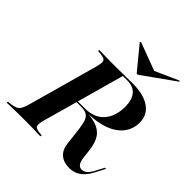

<svg xmlns="http://www.w3.org/2000/svg" viewBox="-233 -911 1067 1067"><g transform="rotate(45 301.0 -377.5)"><path d="M104.8 -201.6 185.5 -492.7Q192.7 -518.5 193.1 -532.3Q193.5 -546 183.9 -552Q174.2 -558.1 152.4 -560.5L131.5 -562.1L133.1 -571Q147.6 -571 168.1 -570.2Q188.7 -569.4 214.1 -569.4Q239.5 -569.4 268.5 -569.4H272.6Q315.3 -569.4 347.2 -570.2Q379 -571 394.4 -571Q481.5 -571 529.4 -537.9Q577.4 -504.8 577.4 -444.4Q577.4 -393.5 548 -355.6Q518.5 -317.7 464.1 -297.2Q409.7 -276.6 333.9 -276.6H238.7L241.1 -284.7H304.8Q379.8 -284.7 419 -329.8Q458.1 -375 458.1 -450Q458.1 -504 433.9 -532.7Q409.7 -561.3 362.9 -561.3H327.4L227.4 -201.6ZM477.4 11.3Q433.1 11.3 406.9 -11.7Q380.6 -34.7 375.8 -77.4L363.7 -180.6Q358.9 -217.7 351.2 -238.3Q343.5 -258.9 327.8 -267.7Q312.1 -276.6 282.3 -276.6L285.5 -279.8Q356.5 -279 398 -266.1Q439.5 -253.2 460.5 -222.6Q481.5 -191.9 487.9 -137.9L493.5 -87.9Q497.6 -58.1 506.9 -44.8Q516.1 -31.5 533.1 -31.5Q550.8 -31.5 565.3 -44.4Q579.8 -57.3 593.5 -84.7L617.7 -130.6H626.6L596.8 -73.4Q583.9 -48.4 567.3 -29.4Q550.8 -10.5 529 0.4Q507.3 11.3 477.4 11.3ZM107.3 -2.4Q79.8 -2.4 54.8 -2Q29.8 -1.6 9.3 -1.2Q-11.3 -0.8 -25 0L-22.6 -8.9L-3.2 -10.5Q20.2 -13.7 33.5 -19.8Q46.8 -25.8 54.8 -39.1Q62.9 -52.4 70.2 -78.2L104.8 -201.6H227.4L192.7 -78.2Q182.3 -40.3 187.1 -27.4Q191.9 -14.5 224.2 -10.5L242.7 -8.9L240.3 0Q226.6 -0.8 206.9 -1.2Q187.1 -1.6 162.5 -2Q137.9 -2.4 109.7 -2.4ZM568.5 -766.1 572.6 -761.3 381.5 -625H372.6L260.5 -761.3L266.1 -766.1L446.8 -698.4L384.7 -683.9Z"/></g></svg>

Font: Playfair 144pt
Style: Bold Italic
Weight: 700
Italic angle: -15.6°
Designer: Claus Eggers Sørensen
Foundry: Claus Eggers Sørensen
Version: Version 2.203